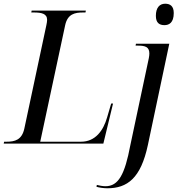

<svg xmlns="http://www.w3.org/2000/svg" viewBox="-38 -771 969 1031"><path d="M845 -636C869 -636 895 -648 895 -701C895 -739 875 -751 849 -751C819 -751 799 -730 799 -686C799 -648 818 -636 845 -636ZM-18 0H517L569 -215H559L537 -140C517 -71 475 -10 397 -10H178L312 -636C325 -696 364 -704 408 -704H421L423 -714H132L130 -704H143C185 -704 215 -698 215 -664C215 -658 213 -644 211 -636L93 -82C80 -19 41 -10 -3 -10H-16ZM538 240C646 240 718 186 756 8L871 -536H692L690 -526H703C740 -526 764 -520 764 -484C764 -477 763 -468 761 -458L662 8C632 167 598 229 528 229C513 229 493 225 482 222L480 232C493 236 518 240 538 240Z"/></svg>

Font: Noto Serif Display
Style: Italic
Weight: 400
Italic angle: -12°
Designer: Monotype Design Team
Foundry: Monotype Imaging Inc.
Version: Version 2.009